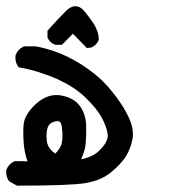

<svg xmlns="http://www.w3.org/2000/svg" viewBox="-71 -417 591 611"><path d="M-18.6 172.9 -40 161.1 -42 159.7 -43.5 157.7Q-53.2 143.1 -50.8 124L-50.3 122.6L-49.8 121.1Q-46.4 112.8 -40 106.4Q-33.7 100.1 -25.4 96.7L-23.4 95.7H-21.5H-3.9H-3.4L16.6 96.7Q7.3 69.8 4.9 43.9Q2 11.7 3.9 -18.6Q6.3 -52.2 43.5 -86.4Q81.1 -120.6 123.5 -113.3Q165 -105.5 183.6 -79.1Q202.1 -53.2 203.1 -18.1Q204.1 15.1 201.2 43.5Q200.2 54.7 196.3 66.4Q192.4 78.1 187 89.8Q207 85.9 222.2 78.4Q237.3 70.8 248.5 58.6Q275.9 30.3 271.5 8.3Q267.1 -17.1 252 -43.9Q237.3 -71.3 201.2 -106.4Q196.3 -111.3 190.7 -116Q185.1 -120.6 179.2 -125.2Q173.3 -129.9 167 -134.3Q160.6 -138.7 153.8 -142.8Q147 -147 139.9 -150.9Q132.8 -154.8 125.2 -158.4Q117.7 -162.1 109.9 -166Q81.5 -178.2 52.2 -187.5Q22.9 -196.8 -7.8 -202.1L-11.7 -203.1L-14.2 -206.5Q-23.9 -221.2 -21.5 -240.2V-241.7L-21 -242.7Q-13.2 -261.2 3.9 -268.6L5.9 -269.5H7.8H41H42H43Q113.8 -256.3 175.8 -219.2Q237.8 -182.1 276.9 -136.2Q315.9 -90.3 335.9 -49.3Q356.9 -6.3 350.6 25.9Q344.2 56.2 330.6 79.1Q316.9 102.1 284.7 129.4Q251.5 157.7 198.7 166Q148.4 173.8 -13.7 173.8H-16.1ZM105 71.8Q121.6 54.7 125.5 39.1Q129.9 20 126 -11.2Q125 -20.5 122.6 -25.1Q120.1 -29.8 116.7 -31Q113.3 -32.2 107.9 -31.2Q87.9 -28.3 81.5 -13.2Q74.7 4.4 78.1 32.2Q81.1 55.7 105 71.8ZM202.1 -267.6 161.1 -309.6 128.9 -277.3 126 -274.4H122.1H107.4H105.5L104 -274.9Q87.4 -281.2 81.1 -295.9L80.1 -297.9V-299.8V-315.4V-319.3L82.5 -321.8Q115.7 -359.4 139.2 -382.3Q152.8 -396 167 -397.2Q181.2 -398.4 193.8 -385.3Q202.6 -375.5 210.9 -364.5Q219.2 -353.5 227.1 -341.8Q234.9 -329.1 239 -316.7Q243.2 -304.2 243.2 -292V-290L242.7 -288.6L242.2 -288.1Q235.8 -272.9 220.7 -266.6L219.2 -265.6H217.8L210 -264.6L205.6 -264.2Z"/></svg>

Font: NaikaiFont
Style: Bold
Weight: 700
Version: Version 1.89